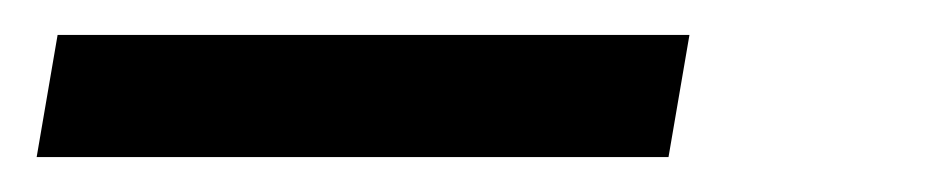

<svg xmlns="http://www.w3.org/2000/svg" viewBox="-20 -20 540 110"><path d="M1 70 13 0H375L363 70Z"/></svg>

Font: Iosevka Slab
Style: Italic
Weight: 400
Italic angle: -9°
Monospace: yes
Designer: Belleve Invis
Foundry: Belleve Invis
Version: Version 11.1.0; ttfautohint (v1.8.3)